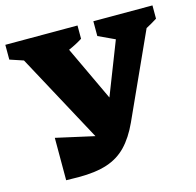

<svg xmlns="http://www.w3.org/2000/svg" viewBox="-112 -759 884 866"><g transform="rotate(-15 329.5 -326.0)"><path d="M93 4V-194L272 -154L49 -567L-14 -588V-657H323V-595Q293 -576 258 -561L378 -306L474 -552L397 -588V-657H673V-595Q646 -578 621 -565L442 -171Q413 -108 375.5 -69Q338 -30 284.5 -12.5Q231 5 152 5Q138 5 123 4.5Q108 4 93 4Z"/></g></svg>

Font: Piazzolla SC ExtraBold
Style: Regular
Weight: 800
Designer: Juan Pablo del Peral
Foundry: Huerta Tipografica
Version: Version 1.330